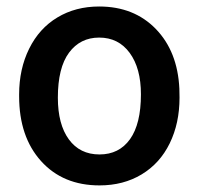

<svg xmlns="http://www.w3.org/2000/svg" viewBox="-20 -558 609 588"><path d="M38.6 -269Q38.6 -346.7 69.3 -408.9Q100.1 -471.2 155.8 -504.6Q211.4 -538.1 283.7 -538.1Q390.6 -538.1 457.3 -469.2Q523.9 -400.4 529.3 -286.6L529.8 -258.8Q529.8 -180.7 499.8 -119.1Q469.7 -57.6 413.8 -23.9Q357.9 9.8 284.7 9.8Q172.9 9.8 105.7 -64.7Q38.6 -139.2 38.6 -263.2ZM157.2 -258.8Q157.2 -177.2 190.9 -131.1Q224.6 -85 284.7 -85Q344.7 -85 378.2 -131.8Q411.6 -178.7 411.6 -269Q411.6 -349.1 377.2 -396Q342.8 -442.9 283.7 -442.9Q225.6 -442.9 191.4 -396.7Q157.2 -350.6 157.2 -258.8Z"/></svg>

Font: Roboto Medium
Style: Regular
Weight: 500
Designer: Google
Version: Version 2.134; 2016; ttfautohint (v1.6)